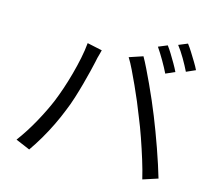

<svg xmlns="http://www.w3.org/2000/svg" viewBox="-114 -959 1229 1106"><g transform="rotate(15 500.0 -406.0)"><path d="M765 -779Q778 -762 793 -737.5Q808 -713 822.5 -688Q837 -663 847 -642L793 -618Q778 -649 755 -688.5Q732 -728 712 -757ZM875 -819Q889 -801 904.5 -776Q920 -751 935 -726.5Q950 -702 959 -683L905 -659Q889 -692 866.5 -730.5Q844 -769 822 -797ZM218 -301Q234 -340 249.5 -386Q265 -432 278.5 -481.5Q292 -531 302 -579.5Q312 -628 316 -672L405 -653Q403 -642 399 -629.5Q395 -617 392 -604Q389 -591 387 -580Q382 -557 373 -520Q364 -483 352 -439Q340 -395 326 -350.5Q312 -306 296 -268Q278 -222 254.5 -173.5Q231 -125 204 -79Q177 -33 149 7L64 -29Q111 -92 151.5 -165.5Q192 -239 218 -301ZM710 -339Q695 -378 677 -421Q659 -464 639 -507.5Q619 -551 600.5 -589.5Q582 -628 565 -655L646 -682Q661 -656 679.5 -618Q698 -580 718 -537Q738 -494 757 -450Q776 -406 792 -366Q807 -329 824 -283.5Q841 -238 857.5 -191.5Q874 -145 888 -101.5Q902 -58 912 -24L823 5Q811 -46 792.5 -105.5Q774 -165 753 -225.5Q732 -286 710 -339Z"/></g></svg>

Font: Noto Sans SC Thin
Style: Regular
Weight: 400
Version: Version 2.004-H2;hotconv 1.0.118;makeotfexe 2.5.65603